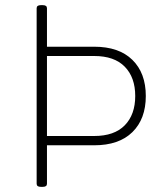

<svg xmlns="http://www.w3.org/2000/svg" viewBox="-20 -722 600 744"><path d="M142 -159V-195H345Q423 -195 463.5 -236.5Q504 -278 504 -350Q504 -422 463.5 -463.5Q423 -505 345 -505H142V-541H345Q441 -541 493 -490Q545 -439 545 -350Q545 -261 493 -210Q441 -159 345 -159ZM138 2Q130 2 126 -1Q122 -4 122 -10V-690Q122 -696 126 -699Q130 -702 138 -702H146Q154 -702 158 -699Q162 -696 162 -690V-10Q162 -4 158 -1Q154 2 146 2Z"/></svg>

Font: Asap Thin
Style: Regular
Weight: 250
Designer: Pablo Cosgaya
Foundry: Omnibus-Type
Version: Version 3.001